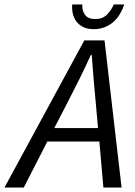

<svg xmlns="http://www.w3.org/2000/svg" viewBox="-73 -836 603 856"><path d="M364 -265 354 -377Q349 -429 344.5 -481.5Q340 -534 336 -591H332Q306 -534 280.5 -482.5Q255 -431 227 -377L169 -265ZM370 -205H138L33 0H-53L303 -656H393L469 0H388ZM344 -706Q317 -706 298 -715.5Q279 -725 267.5 -740.5Q256 -756 251.5 -776Q247 -796 249 -816H294Q292 -790 305.5 -770.5Q319 -751 352 -751Q384 -751 404 -771Q424 -791 434 -816H481Q474 -795 462.5 -775Q451 -755 434.5 -740Q418 -725 395.5 -715.5Q373 -706 344 -706Z"/></svg>

Font: mr_Source Sans Pro
Style: Italic
Weight: 400
Italic angle: -11°
Designer: Paul D. Hunt
Foundry: Adobe Systems Incorporated
Version: Version 1.036;July 10, 2024;FontCreator 11.5.0.2430 64-bit